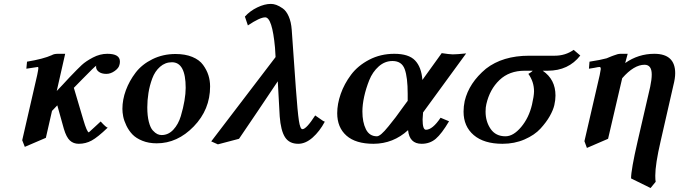

<svg xmlns="http://www.w3.org/2000/svg" viewBox="-20 -718 3449 975"><path d="M586.9 -390.1Q584 -373 563 -357.9Q542 -342.8 520 -342.8Q496.1 -342.8 481.9 -353.3Q467.8 -363.8 467.8 -378.9Q467.8 -382.8 469.2 -384.8Q461.4 -380.9 397 -314.9L355 -272Q371.1 -218.8 402.8 -110.8Q421.9 -45.9 431.2 -45.9L437 -51.3Q442.9 -56.6 459.5 -71.8Q476.1 -86.9 491.2 -101.1Q519 -70.3 526.9 -69.8Q476.1 -21 445.6 -4.4Q415 12.2 379.9 12.2Q353 12.2 335 -4.4Q316.9 -21 304.2 -64Q273.4 -176.8 271 -183.1L244.1 -154.8L212.9 -18.1L106 27.8L92.8 -5.9L168.9 -336.9Q174.8 -365.7 174.8 -371.8Q174.8 -377.9 171.9 -377.9Q168 -377.9 113.8 -369.1L117.2 -404.8Q201.2 -418.9 243.2 -438Q254.4 -444.8 273.9 -444.8H311L268.1 -255.9Q276.9 -265.6 298.8 -288.3Q320.8 -311 333 -325.2Q374 -368.2 395 -387.7Q416 -407.2 451.9 -426Q487.8 -444.8 524.9 -444.8Q588.9 -444.8 588.9 -405.8Q588.9 -396 586.9 -390.1Z M728 -172.9Q728 -129.9 735.8 -99.4Q743.7 -68.8 756.1 -55.4Q768.6 -42 779.1 -37.1Q789.6 -32.2 800.8 -32.2Q835 -32.2 860.4 -59.6Q885.7 -86.9 898.2 -128.4Q910.6 -169.9 916.7 -206.5Q922.9 -243.2 922.9 -272Q922.9 -401.9 853 -401.9Q818.8 -401.9 792.7 -378.9Q766.6 -356 753.2 -319.6Q739.7 -283.2 733.9 -246.1Q728 -209 728 -172.9ZM601.6 -165Q601.6 -211.9 619.1 -259.5Q636.7 -307.1 668.7 -349.1Q700.7 -391.1 754.2 -417.5Q807.6 -443.8 871.6 -443.8Q920.4 -443.8 956.5 -429Q992.7 -414.1 1011.2 -388.4Q1029.8 -362.8 1038.3 -335.9Q1046.9 -309.1 1046.9 -278.8Q1046.9 -161.6 963.9 -75.9Q880.9 9.8 775.9 9.8Q734.9 9.8 702.9 -3.2Q670.9 -16.1 652.3 -35.6Q633.8 -55.2 621.8 -80.1Q609.9 -105 605.7 -126Q601.6 -147 601.6 -165Z M1620.6 -104 1629.4 -100.1Q1603.5 -51.3 1567.6 -19.5Q1531.7 12.2 1494.6 12.2Q1448.7 12.2 1427.2 -21.5Q1405.8 -55.2 1400.4 -127L1390.6 -305.2Q1281.7 -142.1 1193.8 -13.2L1086.4 15.1L1052.7 0L1379.4 -428.2L1376.5 -476.1Q1362.3 -629.9 1326.7 -629.9Q1299.8 -629.9 1238.8 -588.9L1223.6 -633.8Q1249.5 -662.6 1286.6 -680.4Q1323.7 -698.2 1355.5 -698.2Q1368.7 -698.2 1383.1 -693.1Q1397.5 -688 1415.5 -675.5Q1433.6 -663.1 1446 -635Q1458.5 -606.9 1461.4 -566.9L1482.4 -270Q1491.2 -148.9 1497.8 -105.5Q1504.4 -62 1515.6 -62Q1535.6 -62 1580.6 -131.8Z M1982.4 -444.8Q2055.7 -444.8 2087.9 -410.9Q2120.1 -377 2125 -312L2223.1 -448.2Q2260.3 -442.4 2279.3 -441.9Q2299.3 -441.9 2347.2 -446.8L2128.4 -147Q2126.5 -123 2126 -111.8Q2126 -58.6 2143.1 -59.1Q2176.3 -59.1 2217.3 -120.1L2260.3 -102.1Q2223.1 -39.1 2193.1 -13.4Q2163.1 12.2 2121.1 12.2Q2059.1 12.2 2052.2 -57.1Q1977.1 11.7 1877 12.2Q1786.1 12.2 1739.3 -29.3Q1692.4 -70.8 1692.4 -143.1Q1692.4 -189.9 1710.2 -241Q1728 -292 1762.7 -338.4Q1797.4 -384.8 1855 -414.8Q1912.6 -444.8 1982.4 -444.8ZM2050.3 -206.1V-241.2Q2050.3 -325.2 2035.2 -366.7Q2020 -408.2 1973.1 -408.2Q1934.1 -408.2 1903.1 -380.6Q1872.1 -353 1855.2 -311Q1838.4 -269 1829.3 -227.5Q1820.3 -186 1820.3 -151.9Q1820.3 -97.7 1838.1 -61.8Q1856 -25.9 1894 -25.9Q1902.8 -25.9 1917 -37.8Q1931.2 -49.8 1953.1 -76.9Q1975.1 -104 1989.3 -122.6Q2003.4 -141.1 2031.2 -180.2Z M2546.9 -25.9Q2586.9 -25.9 2626.5 -73Q2666 -120.1 2681.6 -187Q2691.4 -229 2691.9 -253.9Q2691.9 -302.7 2663.1 -342.8Q2668 -345.7 2672.9 -348.9Q2677.7 -352.1 2681.4 -355Q2685.1 -357.9 2685.1 -358.9H2645Q2565.9 -358.9 2516.4 -311.5Q2466.8 -264.2 2449.7 -189Q2445.8 -173.8 2445.8 -150.9Q2445.8 -101.1 2471.4 -63.5Q2497.1 -25.9 2546.9 -25.9ZM2447.8 -369.1Q2532.7 -435.1 2667 -435.1H2796.9Q2851.1 -435.1 2893.1 -464.8L2926.8 -436Q2866.7 -358.9 2761.7 -358.9H2735.8Q2800.8 -314.9 2800.8 -232.9Q2800.8 -210 2794.9 -184.1Q2789.1 -159.2 2772 -128.7Q2754.9 -98.1 2724.9 -65.2Q2694.8 -32.2 2643.8 -10Q2592.8 12.2 2531.7 12.2Q2437.5 12.2 2385.7 -32Q2334 -76.2 2334 -150.9Q2334 -177.7 2339.8 -205.1Q2361.8 -297.4 2447.8 -369.1Z M3167.5 -444.8 3154.8 -397.9Q3221.7 -444.8 3302.7 -444.8Q3408.7 -444.8 3408.7 -346.2Q3408.7 -320.3 3399.4 -284.2L3334.5 0Q3307.6 116.2 3307.6 173.8Q3307.6 195.8 3309.6 205.1L3283.7 236.8L3184.6 188Q3184.6 144 3217.8 0L3281.7 -276.9Q3289.6 -314 3289.6 -339.8Q3289.6 -388.7 3253.4 -389.2Q3199.2 -389.2 3139.6 -320.8L3067.9 -13.2L2960.4 33.2L2947.8 -1L3025.4 -336.9Q3030.3 -361.8 3030.8 -367.2Q3030.8 -378.4 3024.4 -377.9Q3020.5 -377.9 3015.6 -377Q3010.7 -376 2997.8 -373.5Q2984.9 -371.1 2970.7 -369.1L2973.6 -404.8Q3030.8 -413.6 3060.5 -421.9Q3065.4 -423.8 3071.5 -426.5Q3077.6 -429.2 3085.2 -432.1Q3092.8 -435.1 3095.7 -436Q3117.7 -444.8 3130.9 -444.8Z"/></svg>

Font: Linux Libertine O
Style: Semibold Italic
Weight: 600
Italic angle: -11.5°
Designer: Philipp H. Poll
Foundry: Philipp H. Poll
Version: Version 5.1.2